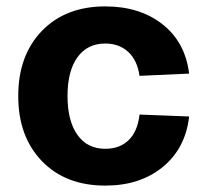

<svg xmlns="http://www.w3.org/2000/svg" viewBox="-20 -568 638 600"><path d="M309 12Q185 12 111 -64.5Q37 -141 37 -268Q37 -395 111 -471.5Q185 -548 309 -548Q417 -548 488 -492Q559 -436 571 -338L416 -331Q409 -380 380.5 -406Q352 -432 309 -432Q253 -432 222 -389Q191 -346 191 -268Q191 -190 222 -146.5Q253 -103 309 -103Q354 -103 382 -130Q410 -157 416 -210L571 -204Q560 -105 489 -46.5Q418 12 309 12Z"/></svg>

Font: Txt Sans
Style: Bold
Weight: 700
Designer: Open Source
Foundry: XRLN
Version: Version 1.0